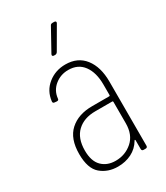

<svg xmlns="http://www.w3.org/2000/svg" viewBox="-178 -778 748 864"><g transform="rotate(-30 196.0 -346.0)"><path d="M331 -343V-10Q331 0 321 0H311Q301 0 301 -10V-55Q301 -58 299 -58.5Q297 -59 296 -56Q277 -24 245 -8Q213 8 174 8Q122 8 86 -22.5Q50 -53 50 -128Q50 -208 93 -247Q136 -286 208 -286H297Q301 -286 301 -290V-345Q301 -407 274 -444Q247 -481 196 -481Q156 -481 126 -456.5Q96 -432 92 -393Q92 -384 82 -384L71 -385Q66 -385 63.5 -388Q61 -391 62 -396Q68 -447 106.5 -478Q145 -509 197 -509Q261 -509 296 -464Q331 -419 331 -343ZM301 -144V-255Q301 -259 297 -259H209Q150 -259 115 -226Q80 -193 80 -129Q80 -74 107 -47Q134 -20 178 -20Q228 -20 264.5 -52Q301 -84 301 -144ZM167 -581 229 -693Q232 -700 241 -700H250Q256 -700 258 -696.5Q260 -693 257 -688L192 -576Q187 -569 180 -569H174Q168 -569 166 -572.5Q164 -576 167 -581Z"/></g></svg>

Font: Barlow Condensed Thin
Style: Regular
Weight: 250
Width: 3
Designer: Jeremy Tribby
Foundry: Tribby Type
Version: Version 1.408